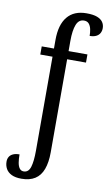

<svg xmlns="http://www.w3.org/2000/svg" viewBox="-116 -822 630 1113"><g transform="rotate(10 199.5 -265.0)"><path d="M94 240Q58 240 35.5 229Q13 218 2.5 199Q-8 180 -8 157Q-8 141 -1 129Q6 117 21 110Q36 103 59 103Q59 130 62.5 151Q66 172 75 184Q84 196 99 196Q128 196 138.5 162Q149 128 149 66V-488H77V-536H149V-587Q149 -676 187.5 -723Q226 -770 300 -770Q340 -770 363 -761Q386 -752 396.5 -736.5Q407 -721 407 -701Q407 -685 400 -672Q393 -659 378 -651.5Q363 -644 340 -644Q340 -665 336 -683.5Q332 -702 322 -714Q312 -726 293 -726Q262 -726 248.5 -692Q235 -658 235 -596V-536H346V-488H235V60Q235 119 220 159.5Q205 200 173.5 220Q142 240 94 240Z"/></g></svg>

Font: Noto Serif ExtraCondensed
Style: Regular
Weight: 400
Width: 2
Designer: Monotype Design Team
Foundry: Monotype Imaging Inc.
Version: Version 2.013